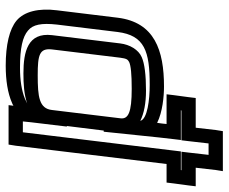

<svg xmlns="http://www.w3.org/2000/svg" viewBox="-84 -681 800 672"><g transform="rotate(90 316.0 -345.0)"><path d="M283 -519C156 -519 58 -486 42 -357L16 -144C8 -81 20 -30 52 -3C82 22 137 35 210 35C261 35 306 28 340 13C343 12 347 10 350 8L348 25H373H461H486L490 0L554 -528H594H619L622 -553L629 -605L632 -630H607H567L575 -700L579 -725H554H464H439L435 -700L427 -630H348H323L320 -605L313 -553L310 -528H335H414C413 -518 412 -507 410 -495C372 -514 317 -519 283 -519ZM243 -77C172 -77 148 -83 153 -127L182 -366C185 -388 188 -392 197 -397C210 -403 239 -406 291 -406C374 -406 398 -394 394 -366L365 -127C360 -82 319 -77 243 -77ZM421 -179 437 -308H441L454 -433C459 -486 464 -526 467 -553L470 -578H445H366L367 -580H446H471L474 -605L482 -675H522L514 -605L511 -580H536H576L575 -578H535H510L507 -553L443 -25H405L408 -54L423 -179H421ZM237 -27C273 -27 310 -29 342 -40C337 -38 332 -35 325 -32C297 -21 263 -15 216 -15C149 -15 109 -24 87 -43C66 -60 60 -90 66 -144L92 -357C104 -451 159 -469 277 -469C329 -469 397 -461 403 -436C377 -449 341 -456 297 -456C243 -456 202 -451 180 -441C154 -430 136 -399 132 -366L103 -127C93 -42 161 -27 237 -27Z"/></g></svg>

Font: Gamestation Display Outline
Style: Italic
Weight: 400
Designer: Jonas Hecksher
Foundry: Jonas Hecksher, Playtypeª, e-types AS
Version: Version 1.003